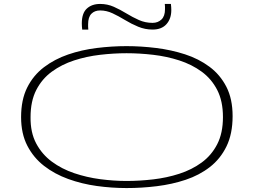

<svg xmlns="http://www.w3.org/2000/svg" viewBox="-20 -944 1287 974"><path d="M622 10Q547 10 471 -0.5Q395 -11 326 -36Q257 -61 203.5 -102.5Q150 -144 118.5 -205Q87 -266 87 -350Q87 -438 118 -500Q149 -562 203 -603Q257 -644 325.5 -667.5Q394 -691 470.5 -700.5Q547 -710 622 -710Q696 -710 772.5 -700.5Q849 -691 918.5 -668.5Q988 -646 1042.5 -605.5Q1097 -565 1128.5 -503.5Q1160 -442 1160 -355Q1160 -265 1129 -201.5Q1098 -138 1044.5 -96.5Q991 -55 922 -32Q853 -9 776 0.5Q699 10 622 10ZM622 -26Q688 -26 757 -34Q826 -42 889.5 -62.5Q953 -83 1003 -119.5Q1053 -156 1082 -212.5Q1111 -269 1111 -350Q1111 -431 1082 -487.5Q1053 -544 1003 -580.5Q953 -617 889.5 -637.5Q826 -658 757 -666Q688 -674 622 -674Q557 -674 488 -666Q419 -658 356 -637.5Q293 -617 243 -580.5Q193 -544 164 -487.5Q135 -431 135 -350Q134 -272 163.5 -216.5Q193 -161 243 -124Q293 -87 356.5 -65.5Q420 -44 488.5 -35Q557 -26 622 -26ZM397 -794Q396 -802 395.5 -810.5Q395 -819 395 -825Q395 -877 420.5 -900.5Q446 -924 488 -924Q525 -924 557.5 -909.5Q590 -895 621 -876Q652 -857 684.5 -842.5Q717 -828 754 -828Q781 -828 799 -845Q817 -862 817 -897Q817 -903 817 -910Q817 -917 816 -924H847Q848 -916 848.5 -907.5Q849 -899 849 -893Q849 -849 824.5 -821.5Q800 -794 754 -794Q716 -794 681 -808.5Q646 -823 614 -842.5Q582 -862 551 -876.5Q520 -891 488 -891Q460 -891 443.5 -874Q427 -857 427 -821Q427 -815 427 -808Q427 -801 428 -794Z"/></svg>

Font: Georama ExtraExtended ExtraLight
Style: Regular
Weight: 200
Width: 8
Designer: Jean-Baptiste Levee
Foundry: Production Type
Version: Version 1.000